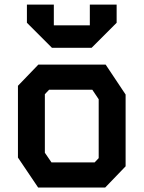

<svg xmlns="http://www.w3.org/2000/svg" viewBox="-20 -836 640 856"><path d="M151 -548 60 -453.5V-133.5L150 0H449L540 -94.5V-414.5L451 -548ZM180 -155V-416L199 -436H391.5L420 -393.5V-131L402 -112H209.5ZM100 -734.5V-815.5H220V-723H380.5V-815.5H500V-734.5L388.5 -623H211.5Z"/></svg>

Font: Kode
Style: Regular
Weight: 400
Monospace: yes
Designer: Isa Ozler
Foundry: Kadena LLC
Version: Version 1.000;gftools[0.9.28]